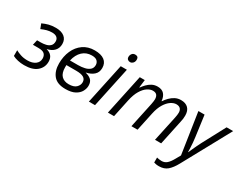

<svg xmlns="http://www.w3.org/2000/svg" viewBox="-97 -1349 2804 2205"><g transform="rotate(30 1305.0 -246.5)"><path d="M151.9 9.8Q107.9 9.8 67.1 0.5Q26.4 -8.8 -1 -23.9V-99.6Q24.9 -84.5 65.7 -70.6Q106.4 -56.6 158.2 -56.6Q222.2 -56.6 261 -85.2Q299.8 -113.8 299.8 -162.6Q299.8 -199.7 277.8 -221.9Q255.9 -244.1 195.3 -244.1H124L139.6 -312.5H189Q223.1 -312.5 255.9 -320.1Q288.6 -327.6 310.1 -348.4Q331.5 -369.1 331.5 -408.2Q331.5 -439.5 310.1 -458Q288.6 -476.6 246.1 -476.6Q210.4 -476.6 178.5 -468Q146.5 -459.5 107.4 -442.4L83.5 -504.9Q124 -523.9 164.3 -534.4Q204.6 -544.9 256.3 -544.9Q330.1 -544.9 371.3 -512.2Q412.6 -479.5 412.6 -419.9Q412.6 -365.2 379.9 -329.6Q347.2 -293.9 287.6 -280.8V-278.8Q330.6 -268.1 354.2 -239.7Q377.9 -211.4 377.9 -165Q377.9 -88.9 320.8 -39.6Q263.7 9.8 151.9 9.8Z M698.7 9.8Q590.3 9.8 540.5 -49.8Q490.7 -109.4 490.7 -209.5Q490.7 -303.7 524.4 -379.4Q558.1 -455.1 621.3 -499.5Q684.6 -543.9 772.9 -543.9Q857.4 -543.9 902.6 -509.8Q947.8 -475.6 947.8 -410.6Q947.8 -351.6 909.4 -317.9Q871.1 -284.2 810.1 -271.5V-269.5Q856 -258.8 884.5 -233.2Q913.1 -207.5 913.1 -155.3Q913.1 -118.2 892.6 -79.8Q872.1 -41.5 825.2 -15.9Q778.3 9.8 698.7 9.8ZM583 -300.8H689Q735.8 -300.8 776.1 -310.1Q816.4 -319.3 841.3 -341.6Q866.2 -363.8 866.2 -402.3Q866.2 -433.1 845 -454.8Q823.7 -476.6 773.4 -476.6Q700.7 -476.6 651.1 -430.2Q601.6 -383.8 583 -300.8ZM704.6 -56.6Q772 -56.6 803.2 -86.9Q834.5 -117.2 834.5 -156.2Q834.5 -195.3 803.5 -214.8Q772.5 -234.4 703.1 -234.4H573.7Q573.7 -229.5 573.5 -222.2Q573.2 -214.8 573.2 -207Q573.2 -128.9 608.4 -92.8Q643.6 -56.6 704.6 -56.6Z M1189 -628.9Q1169.4 -628.9 1156.5 -640.4Q1143.6 -651.9 1143.6 -672.9Q1143.6 -697.3 1158.2 -715.8Q1172.9 -734.4 1199.7 -734.4Q1242.7 -734.4 1242.7 -691.9Q1242.7 -663.1 1226.1 -646Q1209.5 -628.9 1189 -628.9ZM1006.8 0 1120.6 -535.2H1202.1L1088.4 0Z M1259.3 0 1373 -535.2H1439.5L1426.8 -431.6H1431.6Q1449.2 -457 1474.1 -483.2Q1499 -509.3 1532 -527.1Q1564.9 -544.9 1606.9 -544.9Q1663.6 -544.9 1692.9 -512.2Q1722.2 -479.5 1727.1 -422.9H1730.5Q1750 -452.6 1777.3 -480.7Q1804.7 -508.8 1839.6 -526.9Q1874.5 -544.9 1916.5 -544.9Q1978.5 -544.9 2012.2 -511.2Q2045.9 -477.5 2045.9 -413.6Q2045.9 -390.6 2043.2 -370.1Q2040.5 -349.6 2035.2 -328.1L1965.8 0H1883.8L1956.1 -336.9Q1960.4 -358.9 1962.6 -375Q1964.8 -391.1 1964.8 -405.8Q1964.8 -438.5 1947.3 -457.5Q1929.7 -476.6 1893.1 -476.6Q1858.9 -476.6 1821.5 -451.4Q1784.2 -426.3 1752.7 -375Q1721.2 -323.7 1704.6 -245.6L1652.3 0H1571.3L1642.6 -335.4Q1651.4 -380.4 1651.4 -402.3Q1651.4 -437 1635.3 -456.8Q1619.1 -476.6 1582.5 -476.6Q1548.3 -476.6 1510.5 -451.9Q1472.7 -427.2 1440.7 -374Q1408.7 -320.8 1390.6 -235.8L1340.8 0Z M2074.2 240.7Q2050.3 240.7 2035.4 237.8Q2020.5 234.9 2006.3 230.5V164.6Q2019.5 168 2035.6 170.7Q2051.8 173.3 2069.8 173.3Q2109.9 173.3 2138.7 147.9Q2167.5 122.6 2194.8 73.2L2232.4 6.3L2150.4 -535.2H2232.4L2269.5 -260.3Q2274.4 -228 2277.3 -191.2Q2280.3 -154.3 2281.7 -121.3Q2283.2 -88.4 2283.2 -67.9H2286.1Q2293 -84 2306.6 -114.5Q2320.3 -145 2335.9 -178.2Q2351.6 -211.4 2363.8 -233.9L2524.4 -535.2H2611.3L2268.6 92.8Q2229 166 2185.5 203.4Q2142.1 240.7 2074.2 240.7Z"/></g></svg>

Font: Open Sans
Style: Italic
Weight: 400
Italic angle: -12°
Designer: Monotype Design Team
Foundry: Monotype Imaging Inc.
Version: Version 3.000; ttfautohint (v1.8.4)